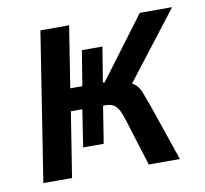

<svg xmlns="http://www.w3.org/2000/svg" viewBox="-62 -559 669 626"><g transform="rotate(-10 273.0 -246.0)"><path d="M33 0 110 -492H205L173 -289H213L232 -405H300L281 -289H287L439 -492H546L360 -251L344 -278Q372 -273 384 -263Q396 -253 403 -235.5Q410 -218 421 -187L485 0H382L334 -154Q327 -177 320 -190Q313 -203 302.5 -209Q292 -215 270 -215H256L271 -230L249 -92H181L200 -215H162L128 0Z"/></g></svg>

Font: Nunito Sans 10pt Condensed SemiBold
Style: Italic
Weight: 600
Width: 3
Italic angle: -9°
Designer: Vernon Adams
Foundry: Vernon Adams
Version: Version 3.101;gftools[0.9.27]